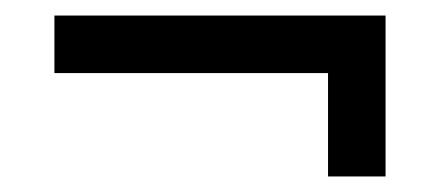

<svg xmlns="http://www.w3.org/2000/svg" viewBox="-20 -387 566 247"><path d="M402 -160V-293H50V-367H476V-160Z"/></svg>

Font: Red Rose Medium
Style: Regular
Weight: 500
Designer: Jaikishan Patel
Version: Version 2.000